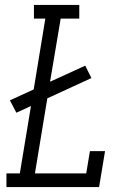

<svg xmlns="http://www.w3.org/2000/svg" viewBox="-20 -755 540 775"><path d="M6 0V-55H60L105 -327L46 -300L20 -350L116 -394L163 -680H117V-735H300V-680H225L182 -425L324 -490L349 -440L171 -358L121 -55H328L343 -145H404L380 0Z"/></svg>

Font: Iosevka Curly Slab LtObl
Style: Regular
Weight: 300
Italic angle: -9°
Monospace: yes
Designer: Belleve Invis
Foundry: Belleve Invis
Version: Version 11.0.0; ttfautohint (v1.8.3)